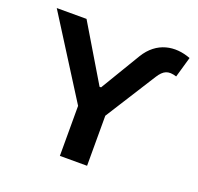

<svg xmlns="http://www.w3.org/2000/svg" viewBox="-128 -874 1044 1013"><g transform="rotate(20 394.5 -368.0)"><path d="M26.3 -727.3 308.6 -280.9V0H461.3V-280.9L640.6 -563.9C668.7 -608 693.5 -618.6 741.8 -603.7L774.9 -719.1C685 -753.6 584.5 -738.6 523.1 -637.1L389.2 -414.1H380.7L193.5 -727.3Z"/></g></svg>

Font: Karasuma Gothic
Style: Bold
Weight: 700
Designer: Rasmus Andersson / Ryoko Nishizuka
Foundry: Genbu
Version: Version 1.00